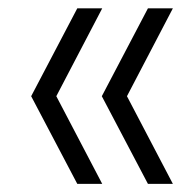

<svg xmlns="http://www.w3.org/2000/svg" viewBox="-20 -512 472 462"><path d="M166 -69.5 55 -280.5 166 -492H226L115.5 -280.5L226 -69.5ZM336 -69.5 225 -280.5 336 -492H396L285.5 -280.5L396 -69.5Z"/></svg>

Font: Encode Sans Semi Condensed Light
Style: Regular
Weight: 300
Width: 4
Designer: Multiple Designers
Foundry: Impallari Type
Version: Version 2.000